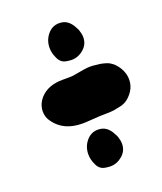

<svg xmlns="http://www.w3.org/2000/svg" viewBox="-109 -671 591 700"><g transform="rotate(-20 186.0 -320.5)"><path d="M267.6 -106.4Q267.6 -79.1 246.6 -61Q225.6 -43 200.2 -43Q196.3 -43 192.4 -43.5Q188.5 -43.9 184.1 -44.4Q179.7 -44.9 175.8 -45.9Q156.2 -50.8 147.5 -73.2Q138.7 -91.8 138.7 -111.3Q138.7 -140.6 156.7 -162.6Q174.8 -184.6 202.1 -184.6Q221.7 -184.6 234.9 -174.3Q248 -164.1 255.9 -147.5Q259.8 -141.6 262.2 -134.8Q264.6 -127.9 266.1 -120.6Q267.6 -113.3 267.6 -106.4ZM267.6 -519.5Q267.6 -492.2 246.6 -474.1Q225.6 -456.1 200.2 -456.1Q196.3 -456.1 192.4 -456.5Q188.5 -457 184.1 -457.5Q179.7 -458 175.8 -459Q156.2 -463.9 147.5 -486.3Q138.7 -504.9 138.7 -524.4Q138.7 -553.7 156.7 -575.7Q174.8 -597.7 202.1 -597.7Q221.7 -597.7 234.9 -587.4Q248 -577.1 255.9 -560.5Q259.8 -554.7 262.2 -547.9Q264.6 -541 266.1 -533.7Q267.6 -526.4 267.6 -519.5ZM49.8 -274.4Q36.1 -292 36.1 -314.5Q36.1 -342.8 56.6 -366.2Q86.9 -399.4 143.6 -399.4Q143.6 -399.4 162.1 -399.4Q178.7 -399.4 185.5 -400.4Q237.3 -410.2 251 -410.2Q263.7 -410.2 271.5 -409.2Q272.5 -409.2 279.8 -408.2Q287.1 -407.2 289.1 -407.2Q291 -407.2 297.9 -405.8Q304.7 -404.3 308.1 -403.3Q311.5 -402.3 317.4 -400.4Q323.2 -398.4 327.1 -396Q331.1 -393.6 335.9 -390.1Q340.8 -386.7 344.7 -382.3Q348.6 -377.9 352.5 -373Q372.1 -346.7 372.1 -317.4Q372.1 -293.9 359.4 -274.4Q349.6 -259.8 337.4 -250Q325.2 -240.2 308.1 -236.3Q291 -232.4 282.2 -231Q273.4 -229.5 251 -229Q228.5 -228.5 225.6 -228.5Q220.7 -228.5 196.3 -226.6Q171.9 -224.6 158.2 -224.6Q85 -224.6 49.8 -274.4Z"/></g></svg>

Font: Essays1743
Style: BoldItalic
Weight: 700
Italic angle: -10°
Designer: Based on the typeface in a 1743 English translation of the essays of Montaigne.  PostScript/TrueType font designed by Jo
Version: Version 002.100